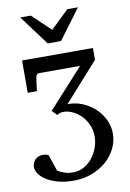

<svg xmlns="http://www.w3.org/2000/svg" viewBox="-102 -781 725 1072"><g transform="rotate(-10 261.0 -245.5)"><path d="M487.8 6.8Q487.8 52.2 467.5 92.5Q447.3 132.8 412.1 163.3Q377 193.8 329.6 211.4Q282.2 229 228 229Q177.2 229 138.7 218.3Q100.1 207.5 74 190.9Q47.9 174.3 34.4 154.5Q21 134.8 21 116.2Q21 106 24.7 95.5Q28.3 85 35.9 76.4Q43.5 67.9 54.7 62.5Q65.9 57.1 81.1 57.1Q86.9 57.1 97.4 58.8Q107.9 60.5 113.8 64.9L145 158.2Q164.6 169.4 185.8 176.3Q207 183.1 231 183.1Q266.1 183.1 294.7 166.7Q323.2 150.4 343.3 124.5Q363.3 98.6 374 67.4Q384.8 36.1 384.8 5.9Q384.8 -31.7 370.6 -62.3Q356.4 -92.8 335 -114.3Q313.5 -135.7 287.4 -147.5Q261.2 -159.2 237.8 -159.2Q220.7 -159.2 212.4 -155Q204.1 -150.9 200.2 -147.9L172.9 -175.8L373 -396H140.1Q132.3 -396 127.2 -388.9Q122.1 -381.8 121.1 -375L110.8 -298.8H59.1V-481.9H460.9V-415L267.1 -198.2Q313 -198.2 353 -181.2Q393.1 -164.1 423.1 -135.5Q453.1 -106.9 470.5 -69.8Q487.8 -32.7 487.8 6.8ZM292 -550.8H216.8L90.8 -720.2H150.9L254.9 -621.1L357.9 -720.2H418Z"/></g></svg>

Font: Charis SIL
Style: Regular
Weight: 400
Foundry: SIL International
Version: Version 4.112